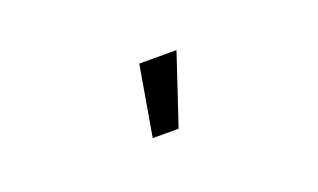

<svg xmlns="http://www.w3.org/2000/svg" viewBox="-34 -857 669 404"><g transform="rotate(-20 300.0 -654.5)"><path d="M258 -576 285 -733H368V-732L316 -576Z"/></g></svg>

Font: Foldit
Style: Regular
Weight: 400
Version: Version 1.003